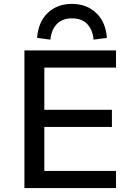

<svg xmlns="http://www.w3.org/2000/svg" viewBox="-20 -963 694 983"><path d="M105 0V-705H574V-617H207V-401H553V-313H207V-88H574V0ZM238 -760 170 -769Q176 -851 224.5 -897Q273 -943 348 -943Q424 -943 473 -896Q522 -849 527 -769L459 -760Q455 -809 427.5 -839Q400 -869 348 -869Q299 -869 271 -840Q243 -811 238 -760Z"/></svg>

Font: Nunito Sans 7pt Medium
Style: Regular
Weight: 500
Designer: Vernon Adams
Foundry: Vernon Adams
Version: Version 3.101;gftools[0.9.27]